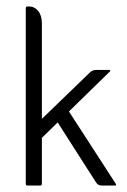

<svg xmlns="http://www.w3.org/2000/svg" viewBox="-20 -576 394 596"><path d="M110 -148V-6Q110 0 105 0H65Q60 0 60 -6V-549Q60 -556 65 -556H70Q87 -556 98.5 -542Q110 -528 110 -503V-207L259 -351Q267 -359 279 -359H318Q321 -359 322 -357.5Q323 -356 321 -354L194 -230L339 -6Q343 0 336 0H296Q284 0 278 -10L159 -196Z"/></svg>

Font: Zain Light
Style: Regular
Weight: 300
Designer: Zain,Boutros
Foundry: Mobile Telecommunications Company (Zain), 2024
Version: Version 1.51; ttfautohint (v1.8.4)